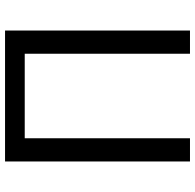

<svg xmlns="http://www.w3.org/2000/svg" viewBox="-26 -747 773 761"><g transform="rotate(-90 360.5 -366.5)"><path d="M101 0H193V-655H528V0H620V-733H101Z"/></g></svg>

Font: Noto Sans KR
Style: Regular
Weight: 400
Designer: Ryoko NISHIZUKA 西塚涼子 (kana, bopomofo & ideographs); Paul D. Hunt (Latin, Greek & Cyrillic); Sandoll Communications 산돌커뮤니
Foundry: Adobe
Version: Version 2.004;hotconv 1.0.118;makeotfexe 2.5.65603